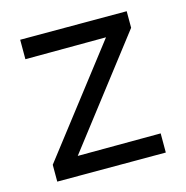

<svg xmlns="http://www.w3.org/2000/svg" viewBox="-80 -564 619 639"><g transform="rotate(-15 229.5 -244.0)"><path d="M41 0V-58L322 -422L44 -421V-488H411V-431L129 -65L415 -66V0Z"/></g></svg>

Font: Red Hat Text VF
Style: Regular
Weight: 400
Designer: Pentagram, MCKL
Foundry: Pentagram, MCKL
Version: Version 1.023